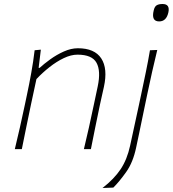

<svg xmlns="http://www.w3.org/2000/svg" viewBox="-20 -745 863 959"><path d="M54 0Q67.5 -56.5 79.5 -108.8Q91.5 -161 104 -221L114.5 -271Q126 -324.5 136.2 -381.5Q146.5 -438.5 153 -494L184 -497L173 -406H178Q199 -425.5 230.8 -448.5Q262.5 -471.5 298.8 -487.8Q335 -504 369 -504Q452.5 -504 485.8 -453.2Q519 -402.5 499 -311Q494.5 -290.5 489.8 -270Q485 -249.5 479 -221Q466.5 -161 455.8 -108.8Q445 -56.5 434 0H399Q412.5 -56.5 424.2 -108.5Q436 -160.5 448.5 -221L468 -313Q484.5 -390.5 462.2 -431.2Q440 -472 367 -472Q335 -472 298.8 -454.8Q262.5 -437.5 227 -409.5Q191.5 -381.5 162 -350L134.5 -222Q121.5 -160.5 111 -108.5Q100.5 -56.5 89 0ZM492 194Q550 149 582.5 100.2Q615 51.5 630 -18L674 -221L684.5 -270.5Q697.5 -332 708.5 -385Q719.5 -438 729 -494L765.5 -495.5Q751.5 -439 739.8 -386.2Q728 -333.5 715 -271.5Q701.5 -207 692 -161Q682.5 -115 675 -79Q667.5 -43 660 -8Q644.5 66 610.2 114.2Q576 162.5 546 192ZM775 -638Q734 -638 748 -694Q752.5 -713 763.2 -719Q774 -725 792 -725Q830 -725 821 -683Q811 -638 775 -638Z"/></svg>

Font: Commissioner Flair Thin
Style: Italic
Weight: 100
Italic angle: -12°
Designer: Kostas Bartsokas
Foundry: Kostas Bartsokas
Version: Version 1.000; ttfautohint (v1.8.3)